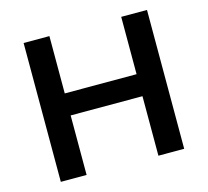

<svg xmlns="http://www.w3.org/2000/svg" viewBox="-101 -817 1013 935"><g transform="rotate(-15 405.0 -350.0)"><path d="M716 -700V0H586V-300H224V0H94V-700H224V-411H586V-700Z"/></g></svg>

Font: mBank SemiBold
Style: Regular
Weight: 600
Designer: Julieta Ulanovsky
Foundry: Julieta Ulanovsky
Version: Version 7.200